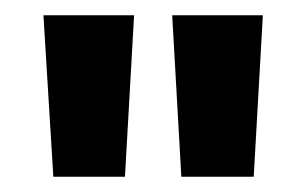

<svg xmlns="http://www.w3.org/2000/svg" viewBox="-20 -775 402 252"><path d="M218 -543 206 -755H325L313 -543ZM50 -543 37 -755H156L144 -543Z"/></svg>

Font: DM Sans 36pt ExtraBold
Style: Regular
Weight: 800
Designer: Colophon Foundry, Jonny Pinhorn
Foundry: Colophon Foundry
Version: Version 4.004;gftools[0.9.30]